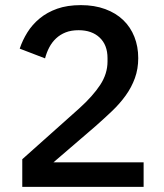

<svg xmlns="http://www.w3.org/2000/svg" viewBox="-20 -730 640 750"><path d="M541 0H67V-108L290 -307Q343 -355 371.5 -398.5Q400 -442 400 -490V-503Q400 -554 369.5 -583Q339 -612 287 -612Q258 -612 236.5 -603.5Q215 -595 199 -580Q183 -565 172.5 -545Q162 -525 156 -502L57 -540Q68 -573 87 -603.5Q106 -634 135 -658Q164 -682 203.5 -696Q243 -710 296 -710Q349 -710 391 -694.5Q433 -679 461.5 -651.5Q490 -624 505 -586Q520 -548 520 -503Q520 -461 507 -425Q494 -389 471 -357Q448 -325 417.5 -296Q387 -267 353 -237L189 -96H541Z"/></svg>

Font: IBM Plex Sans Thai Medm
Style: Regular
Weight: 500
Designer: Mike Abbink, Paul van der Laan, Pieter van Rosmalen, Ben Mitchell, Mark Frömberg
Foundry: Bold Monday
Version: Version 1.2